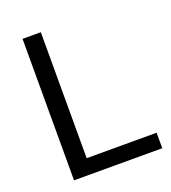

<svg xmlns="http://www.w3.org/2000/svg" viewBox="-131 -810 810 908"><g transform="rotate(-20 274.0 -356.0)"><path d="M86 0V-712H178V-78H530V0Z"/></g></svg>

Font: Muli Medium
Style: Regular
Weight: 500
Designer: Vernon Adams
Foundry: Vernon Adams
Version: Version 2.100; ttfautohint (v1.8.1.43-b0c9)